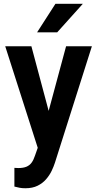

<svg xmlns="http://www.w3.org/2000/svg" viewBox="-20 -770 508 1003"><path d="M198.7 -59.1 325.2 -528.3H460L267.1 79.6Q260.7 99.6 249.8 122.6Q238.8 145.5 220.9 166.3Q203.1 187 176.5 200.2Q149.9 213.4 112.3 213.4Q95.2 213.4 82.5 210.9Q69.8 208.5 55.2 204.6V106.9Q60.1 106.9 65.4 107.4Q70.8 107.9 75.2 107.9Q101.1 107.9 117.7 101.1Q134.3 94.2 144.8 80.1Q155.3 65.9 162.6 43.5ZM144 -528.3 247.6 -140.6 267.6 -2 180.7 13.2 7.3 -528.3ZM173.8 -601.1 269.5 -750H412.6L278.8 -601.1Z"/></svg>

Font: Roboto SemiCondensed SemiBold
Style: Regular
Weight: 600
Width: 4
Designer: Christian Robertson
Foundry: Google
Version: Version 3.009; 2024